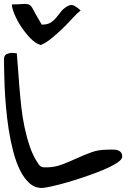

<svg xmlns="http://www.w3.org/2000/svg" viewBox="-20 -935 646 955"><path d="M0 -640.6Q0 -660.2 13.2 -666Q26.4 -671.9 42 -671.9Q44.9 -671.9 53.2 -670.9Q61.5 -669.9 63.5 -669.9Q66.4 -639.6 69.3 -597.2Q72.3 -554.7 76.2 -505.4Q80.1 -456.1 85.9 -403.3Q91.8 -350.6 102.5 -300.3Q113.3 -250 128.9 -204.6Q144.5 -159.2 167 -126Q171.9 -117.2 176.3 -112.8Q180.7 -108.4 185.1 -106Q189.5 -103.5 195.3 -103Q201.2 -102.5 210 -102.5Q250 -102.5 286.6 -116.2Q323.2 -129.9 359.4 -146.5Q395.5 -163.1 432.6 -176.8Q469.7 -190.4 510.7 -190.4Q519.5 -190.4 533.2 -190.9Q546.9 -191.4 558.6 -189.5Q570.3 -187.5 579.1 -179.7Q587.9 -171.9 587.9 -156.2Q587.9 -141.6 561.5 -124.5Q535.2 -107.4 494.1 -90.3Q453.1 -73.2 404.8 -56.6Q356.4 -40 312 -27.3Q267.6 -14.6 233.4 -7.3Q199.2 0 188.5 0Q153.3 0 126.5 -23.9Q99.6 -47.9 79.6 -88.4Q59.6 -128.9 45.9 -181.2Q32.2 -233.4 23.4 -290Q14.6 -346.7 9.8 -402.3Q4.9 -458 2.9 -505.9Q1 -553.7 0.5 -589.8Q0 -626 0 -640.6ZM182.6 -710.9Q156.2 -718.8 130.9 -745.1Q105.5 -771.5 85 -802.7Q64.5 -834 51.8 -864.7Q39.1 -895.5 39.1 -913.1Q67.4 -913.1 84.5 -914.6Q101.6 -916 111.8 -915Q122.1 -914.1 128.4 -910.2Q134.8 -906.2 141.1 -894.5Q147.5 -882.8 158.2 -863.3Q168.9 -843.8 187.5 -812.5Q216.8 -812.5 232.4 -822.8Q248 -833 260.3 -848.1Q272.5 -863.3 286.1 -880.4Q299.8 -897.5 326.2 -909.2H329.1Q331.1 -909.2 332.5 -909.7Q334 -910.2 335 -910.2Q335.9 -910.2 336.9 -909.7Q337.9 -909.2 339.8 -909.2H343.8Q346.7 -908.2 353 -904.3Q359.4 -900.4 365.7 -896Q372.1 -891.6 376 -887.7L380.9 -882.8Q364.3 -870.1 342.8 -846.7Q320.3 -821.3 293 -794.9Q265.6 -768.6 237.3 -745.1Q209 -721.7 182.6 -710.9Z"/></svg>

Font: Gloria Hallelujah
Style: Regular
Weight: 400
Designer: Kimberly Geswein
Foundry: Kimberly Geswein
Version: Version 1.004 2010